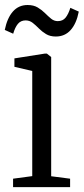

<svg xmlns="http://www.w3.org/2000/svg" viewBox="-24 -766 343 786"><path d="M29.5 0V-34.5L108 -45V-475.5L35 -492.5V-527L159 -546.5H168L185.5 -532.5V-44.5L263 -34.5V0ZM-4.5 -643.5Q5.5 -692.5 29 -719Q52.5 -745.5 89 -745.5Q113.5 -745.5 130.2 -735.5Q147 -725.5 160 -712.5Q173 -699.5 185.2 -689.5Q197.5 -679.5 212.5 -679.5Q233 -679.5 244.5 -693.8Q256 -708 264 -734L298.5 -718.5Q289 -669.5 265.2 -643Q241.5 -616.5 204.5 -616.5Q181 -616.5 164.5 -626.5Q148 -636.5 135.2 -649.5Q122.5 -662.5 109.8 -672.5Q97 -682.5 81 -682.5Q61 -682.5 49.2 -668.2Q37.5 -654 30 -628Z"/></svg>

Font: Merriweather 60pt Light
Style: Regular
Weight: 300
Version: Version 2.100